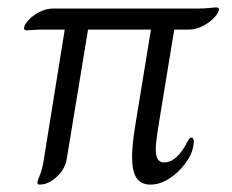

<svg xmlns="http://www.w3.org/2000/svg" viewBox="-20 -489 627 519"><path d="M410 -159Q401 -105 401 -85Q401 -50 423 -50Q459 -50 487 -107Q493 -117 497 -117Q504 -117 504 -106L502 -91Q498 -70 480 -46Q462 -22 437 -6Q412 10 387 10Q361 10 349 -8Q337 -26 337 -65Q337 -95 345 -146L388 -409H218L161 -63Q157 -33 134 -11.5Q111 10 87 10Q81 10 81 4Q81 1 87.5 -15Q94 -31 98 -55L155 -409H97Q82 -409 69 -408Q56 -407 52 -407Q45 -407 45 -413Q45 -421 56.5 -434Q68 -447 86.5 -456.5Q105 -466 125 -466H518Q534 -466 546.5 -467.5Q559 -469 563 -469Q572 -469 572 -464Q572 -456 560 -442.5Q548 -429 529 -419Q510 -409 490 -409H451Z"/></svg>

Font: Charm
Style: Regular
Weight: 400
Designer: Katatrad Aksorn Co.,Ltd.
Foundry: Cadson Demak Co.,Ltd.
Version: Version 1.001